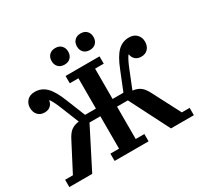

<svg xmlns="http://www.w3.org/2000/svg" viewBox="-184 -1136 1418 1366"><g transform="rotate(-30 525.5 -453.5)"><path d="M14 -60H78L193 -281Q216 -328 241.5 -347Q267 -366 305 -370L248 -512Q234 -547 223 -569Q212 -591 202 -605H198Q195 -580 177 -563.5Q159 -547 128 -547Q94 -547 73.5 -569Q53 -591 53 -628Q53 -662 75.5 -686Q98 -710 139 -710Q193 -710 232 -671.5Q271 -633 306 -543L368 -389H457V-638H386V-698H665V-638H594V-389H683L745 -543Q780 -633 819 -671.5Q858 -710 912 -710Q953 -710 975.5 -686Q998 -662 998 -628Q998 -591 977.5 -569Q957 -547 923 -547Q892 -547 874 -563.5Q856 -580 853 -605H849Q839 -591 828 -569Q817 -547 803 -512L746 -370Q784 -366 809.5 -347Q835 -328 858 -281L973 -60H1037V0H849L683 -326H594V-60H665V0H386V-60H457V-326H368L202 0H14ZM421 -771Q389 -771 371 -790Q353 -809 353 -837V-841Q353 -869 371 -888Q389 -907 421 -907Q453 -907 471 -888Q489 -869 489 -841V-837Q489 -809 471 -790Q453 -771 421 -771ZM629 -771Q597 -771 579 -790Q561 -809 561 -837V-841Q561 -869 579 -888Q597 -907 629 -907Q661 -907 679 -888Q697 -869 697 -841V-837Q697 -809 679 -790Q661 -771 629 -771Z"/></g></svg>

Font: IBM Plex Serif SemiBold
Style: Regular
Weight: 600
Designer: Mike Abbink, Paul van der Laan, Pieter van Rosmalen
Foundry: Bold Monday
Version: Version 2.5